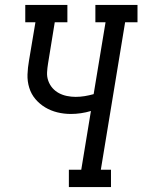

<svg xmlns="http://www.w3.org/2000/svg" viewBox="-20 -755 575 775"><path d="M258 0V-70H308L347 -307Q327 -301 306.5 -298Q286 -295 266 -295Q238 -295 211.5 -301.5Q185 -308 162.5 -321.5Q140 -335 123 -355Q106 -375 98 -401Q90 -427 91 -454.5Q92 -482 97 -510L123 -665H82V-735H252V-665H201L174 -499Q171 -481 170 -463Q169 -445 175 -428.5Q181 -412 192 -399.5Q203 -387 218 -379Q233 -371 250.5 -367.5Q268 -364 285 -364Q304 -364 322 -367Q340 -370 358 -375L406 -665H365V-735H535V-665H485L387 -70H428V0Z"/></svg>

Font: Iosevka Curly Slab Oblique
Style: Regular
Weight: 400
Italic angle: -9°
Monospace: yes
Designer: Belleve Invis
Foundry: Belleve Invis
Version: Version 11.1.0; ttfautohint (v1.8.3)